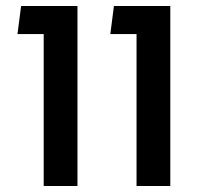

<svg xmlns="http://www.w3.org/2000/svg" viewBox="-20 -617 656 637"><path d="M433 0V-597H545V0ZM346 -504 358 -597H507V-504ZM125 0V-597H237V0ZM38 -504 50 -597H199V-504Z"/></svg>

Font: Noto Sans Hebrew Thin Medium
Style: Regular
Weight: 500
Version: Version 3.001